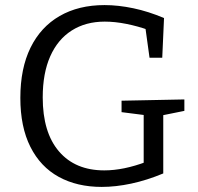

<svg xmlns="http://www.w3.org/2000/svg" viewBox="-20 -727 778 755"><path d="M380 8Q283 8 211 -31.5Q139 -71 99.5 -149.5Q60 -228 60 -342Q60 -458 100 -539.5Q140 -621 214.5 -664Q289 -707 391 -707Q445 -707 504.5 -694.5Q564 -682 625 -656L618 -500H568L551 -623L564 -609Q522 -624 477 -633Q432 -642 392 -642Q317 -642 262 -607Q207 -572 177.5 -505.5Q148 -439 148 -344Q148 -206 212 -131.5Q276 -57 390 -57Q428 -57 469.5 -65.5Q511 -74 556 -91L545 -72V-288L560 -273L458 -286V-331L705 -336V-291L611 -272L622 -288V-45Q557 -18 496 -5Q435 8 380 8Z"/></svg>

Font: Pack4
Style: Regular
Weight: 400
Version: Version 2.002